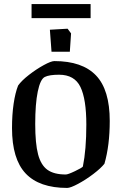

<svg xmlns="http://www.w3.org/2000/svg" viewBox="-20 -913 598 943"><path d="M39 -284Q39 -350 47 -404Q55 -458 69 -493Q86 -517 122 -545Q158 -573 194.5 -593Q231 -613 247 -613Q384 -613 451.5 -542.5Q519 -472 519 -319Q519 -199 493 -109Q476 -87 438.5 -58.5Q401 -30 363.5 -10Q326 10 310 10Q173 10 106 -61Q39 -132 39 -284ZM387 -95Q404 -178 404 -301Q404 -426 375 -486Q346 -546 270 -546Q222 -546 200 -535Q178 -524 165.5 -463.5Q153 -403 153 -304Q153 -208 167 -155Q181 -102 213 -79Q245 -56 303 -56Q314 -56 348.5 -72.5Q383 -89 387 -95ZM225 -767 312 -772 329 -749 323 -659H233ZM135 -893H425V-824H135Z"/></svg>

Font: Grenze Medium
Style: Regular
Weight: 500
Designer: Renata Polastri
Foundry: Omnibus-Type
Version: Version 1.002; ttfautohint (v1.8)